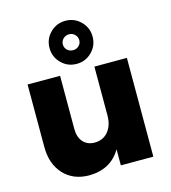

<svg xmlns="http://www.w3.org/2000/svg" viewBox="-120 -911 903 1016"><g transform="rotate(-15 332.0 -403.5)"><path d="M596 -541V0H418V-88Q363 6 245 8Q157 8 104.5 -48.5Q52 -105 52 -199V-541H230V-250Q230 -204 253.5 -178Q277 -152 317 -152Q364 -153 391 -186.5Q418 -220 418 -274V-541ZM450 -697Q450 -648 415.5 -613.5Q381 -579 332 -579Q283 -579 248.5 -613.5Q214 -648 214 -697Q214 -746 248.5 -780.5Q283 -815 332 -815Q381 -815 415.5 -780.5Q450 -746 450 -697ZM287 -697Q287 -679 300 -666.5Q313 -654 332 -654Q351 -654 364 -666.5Q377 -679 377 -697Q377 -715 364 -728Q351 -741 332 -741Q313 -741 300 -728Q287 -715 287 -697Z"/></g></svg>

Font: Gontserrat
Style: Bold
Weight: 700
Designer: Julieta Ulanovsky
Foundry: Julieta Ulanovsky
Version: Version 6.001